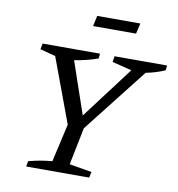

<svg xmlns="http://www.w3.org/2000/svg" viewBox="-90 -922 931 1004"><g transform="rotate(10 375.0 -420.0)"><path d="M116 0 121 -29Q184 -46 246 -51L292 -253L165 -595L83 -617L89 -648H394L391 -622Q332 -601 266 -591L361 -314L570 -591L466 -617L471 -648H750L747 -622Q699 -601 646 -591L378 -249L338 -51L457 -31L450 0ZM333 -784 345 -840H574L561 -784Z"/></g></svg>

Font: Piazzolla
Style: Italic
Weight: 400
Italic angle: -11.3°
Designer: Juan Pablo del Peral
Foundry: Huerta Tipografica
Version: Version 1.330